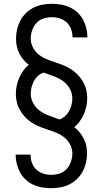

<svg xmlns="http://www.w3.org/2000/svg" viewBox="-20 -843 540 1006"><path d="M249 143Q225 143 201 139Q177 135 155 125Q133 115 115 98.5Q97 82 85.5 61Q74 40 68 16.5Q62 -7 62 -31V-33H140V-32Q140 -10 147.5 10.5Q155 31 170.5 45.5Q186 60 206.5 66.5Q227 73 249 73Q271 73 292.5 66Q314 59 329 42.5Q344 26 351.5 4.5Q359 -17 359 -39Q359 -62 348.5 -83.5Q338 -105 320.5 -120Q303 -135 281.5 -144.5Q260 -154 238 -161Q216 -168 194 -176.5Q172 -185 152 -197Q132 -209 115.5 -225.5Q99 -242 87 -262Q75 -282 69 -304.5Q63 -327 63 -351Q63 -372 67.5 -393.5Q72 -415 80.5 -434.5Q89 -454 101.5 -472Q114 -490 131 -503Q115 -515 102.5 -530.5Q90 -546 81 -563.5Q72 -581 68 -600.5Q64 -620 64 -640Q64 -665 69.5 -689Q75 -713 86.5 -735Q98 -757 116 -774.5Q134 -792 156 -803Q178 -814 202.5 -818.5Q227 -823 251 -823Q275 -823 299 -819Q323 -815 345 -805Q367 -795 385 -778.5Q403 -762 414.5 -741Q426 -720 432 -696.5Q438 -673 438 -649V-647H360V-648Q360 -670 352.5 -690.5Q345 -711 329.5 -725.5Q314 -740 293.5 -746.5Q273 -753 251 -753Q229 -753 207.5 -746Q186 -739 171 -722.5Q156 -706 148.5 -684.5Q141 -663 141 -641Q141 -618 151.5 -596.5Q162 -575 179.5 -560Q197 -545 218.5 -535.5Q240 -526 262 -519Q284 -512 306 -503.5Q328 -495 348 -483Q368 -471 384.5 -454.5Q401 -438 413 -418Q425 -398 431 -375.5Q437 -353 437 -329Q437 -308 432.5 -286.5Q428 -265 419.5 -245.5Q411 -226 398.5 -208Q386 -190 369 -177Q385 -165 397.5 -149.5Q410 -134 419 -116.5Q428 -99 432 -79.5Q436 -60 436 -40Q436 -15 430.5 9Q425 33 413.5 55Q402 77 384 94.5Q366 112 344 123Q322 134 297.5 138.5Q273 143 249 143ZM292 -217Q308 -223 321 -234.5Q334 -246 342 -261Q350 -276 354.5 -293Q359 -310 359 -327Q359 -355 345 -379.5Q331 -404 308.5 -419.5Q286 -435 260 -444Q234 -453 208 -463Q192 -457 179 -445.5Q166 -434 158 -419Q150 -404 145.5 -387Q141 -370 141 -353Q141 -325 155 -300.5Q169 -276 191.5 -260.5Q214 -245 240 -236Q266 -227 292 -217Z"/></svg>

Font: Iosevka Curly
Style: Regular
Weight: 400
Monospace: yes
Designer: Belleve Invis
Foundry: Belleve Invis
Version: Version 22.1.2; ttfautohint (v1.8.4)